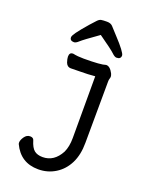

<svg xmlns="http://www.w3.org/2000/svg" viewBox="-167 -815 833 1079"><g transform="rotate(20 250.0 -275.0)"><path d="M399 -559Q388 -559 371 -575.5Q354 -592 273 -649Q188 -589 172 -574Q156 -559 145 -559Q120 -559 120 -580Q120 -589 136.5 -612Q153 -635 193 -681Q212 -702 223.5 -714.5Q235 -727 246 -729Q257 -731 280.5 -731Q304 -731 315.5 -717.5Q327 -704 358 -671Q389 -638 407 -614Q425 -590 425 -581Q425 -559 399 -559ZM200 181Q94 181 49 84L48 76Q48 61 61.5 41.5Q75 22 95 22Q115 22 119 38Q131 78 149.5 93Q168 108 200 108Q268 108 306 37Q323 1 323 -51V-420Q281 -416 234.5 -416Q188 -416 178 -415Q157 -415 148 -438Q141 -459 141 -471.5Q141 -484 146 -490.5Q151 -497 163 -497H164Q191 -491 228 -491Q331 -491 359 -501H360Q383 -501 401 -466Q406 -455 406 -448Q406 -441 403.5 -434.5Q401 -428 401 -416L399 -50Q399 22 373.5 73Q348 124 302 152.5Q256 181 200 181Z"/></g></svg>

Font: Moon Stars Kai HW
Style: Bold
Weight: 700
Designer: GuiWonder
Version: Version 1.101